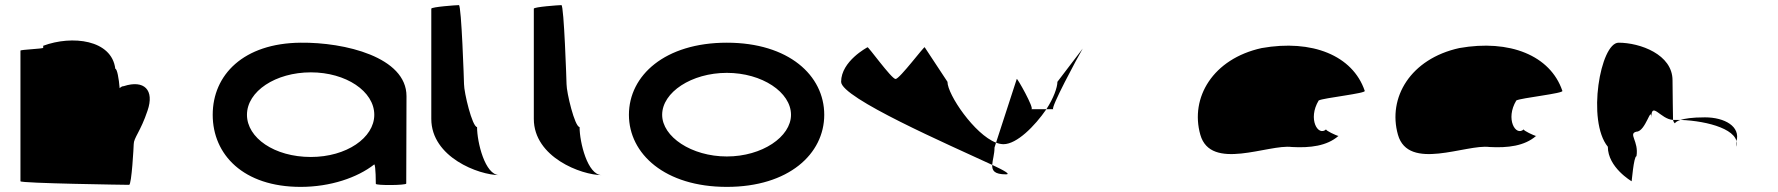

<svg xmlns="http://www.w3.org/2000/svg" viewBox="-20 -723 6955 751"><path d="M60 -14C60 -6 475 0 485 0C495 0 503 -152 503 -159C503 -184 530 -209 557 -290C585 -371 544 -412 464 -386C458 -386 453 -383 448 -378C445 -416 438 -454 431 -454C417 -568 262 -586 149 -544V-536C148 -532 60 -529 60 -525Z M812 -274C812 -118 932 8 1156 8C1272 8 1378 -28 1444 -80C1450 -76 1450 -4 1450 -4C1450 3 1569 2 1569 -5L1570 -347C1570 -500 1328 -558 1156 -556C932 -554 812 -430 812 -274ZM946 -274C946 -366 1058 -440 1196 -440C1333 -440 1444 -366 1444 -274C1444 -184 1335 -109 1196 -109C1053 -109 946 -184 946 -274Z M1667 -258C1667 -108 1853 -38 1933 -38C1877 -38 1846 -167 1846 -226C1827 -227 1795 -361 1795 -394C1795 -401 1785 -703 1775 -703C1765 -703 1667 -696 1667 -689Z M2068 -258C2068 -108 2254 -38 2334 -38C2278 -38 2247 -167 2247 -226C2228 -227 2196 -361 2196 -394C2196 -401 2186 -703 2176 -703C2166 -703 2068 -696 2068 -689Z M2440 -274C2440 -121 2581 8 2823 8C3065 8 3204 -121 3204 -274C3204 -428 3065 -556 2823 -556C2581 -556 2440 -428 2440 -274ZM2570 -274C2570 -362 2685 -438 2823 -438C2961 -438 3074 -362 3074 -274C3074 -188 2961 -111 2823 -111C2685 -111 2570 -188 2570 -274Z M3270 -403C3270 -340 3691 -157 3861 -78C3862 -97 3870 -120 3870 -146L3876 -165C3792 -197 3686 -353 3686 -403L3597 -538C3597 -546 3499 -414 3483 -414C3467 -414 3373 -546 3373 -538C3373 -538 3270 -484 3270 -403ZM3861 -78C3860 -56 3869 -41 3915 -41C3934 -41 3910 -55 3861 -78ZM3876 -165C3886 -161 3897 -159 3905 -159C3957 -159 4027 -229 4073 -296H4014C4028 -296 3957 -422 3957 -414ZM4073 -296H4100C4086 -296 4195 -499 4215 -533L4116 -403C4116 -381 4101 -339 4073 -296ZM4215 -533 4218 -538C4218 -538 4217 -537 4215 -533Z M4675 -196C4716 -52 4941 -160 5033 -148C5105 -144 5170 -152 5215 -191C5207 -193 5165 -212 5167 -217C5136 -188 5094 -257 5138 -330C5155 -340 5328 -358 5318 -368C5271 -506 5112 -570 4915 -535C4724 -493 4634 -341 4675 -196ZM5167 -217C5167 -217 5167 -218 5167 -218C5167 -218 5167 -217 5167 -217ZM5216 -192 5215 -191C5217 -191 5217 -191 5216 -190Z M5448 -196C5489 -52 5714 -160 5806 -148C5878 -144 5943 -152 5988 -191C5980 -193 5938 -212 5940 -217C5909 -188 5867 -257 5911 -330C5928 -340 6101 -358 6091 -368C6044 -506 5885 -570 5688 -535C5497 -493 5407 -341 5448 -196ZM5940 -217C5940 -217 5940 -218 5940 -218C5940 -218 5940 -217 5940 -217ZM5989 -192 5988 -191C5990 -191 5990 -191 5989 -190Z M6269 -149C6269 -68 6362 -14 6362 -14C6362 -6 6370 -112 6381 -112C6391 -171 6347 -200 6381 -208C6417 -208 6439 -314 6439 -261C6439 -331 6475 -256 6524 -254C6524 -281 6522 -346 6522 -409C6522 -510 6395 -556 6311 -556C6240 -556 6186 -250 6269 -149ZM6524 -254C6526 -246 6529 -242 6531 -241C6531 -237 6529 -246 6553 -254ZM6553 -254C6661 -250 6789 -215 6772 -149V-170C6789 -228 6726 -264 6649 -264C6597 -264 6570 -259 6553 -254Z"/></svg>

Font: Ampere
Style: SCSuExt
Weight: 400
Version: Version 1